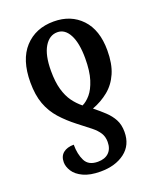

<svg xmlns="http://www.w3.org/2000/svg" viewBox="-143 -632 776 947"><g transform="rotate(-20 244.5 -158.5)"><path d="M254 -546Q344 -546 399.5 -487.5Q455 -429 455 -322Q455 -251 434 -203Q413 -155 375.5 -124.5Q338 -94 290 -76Q320 -52 344 -29.5Q368 -7 382.5 20Q397 47 397 85Q397 154 347.5 191.5Q298 229 220 229Q165 229 130 212.5Q95 196 79.5 171.5Q64 147 64 124Q64 92 84.5 75.5Q105 59 140 59Q140 109 157.5 144Q175 179 224 179Q261 179 281.5 159Q302 139 302 103Q302 76 289.5 56Q277 36 252 16Q227 -4 189 -33Q145 -67 112 -104Q79 -141 61.5 -188.5Q44 -236 44 -302Q44 -421 101.5 -483.5Q159 -546 254 -546ZM253 -490Q211 -490 185 -446.5Q159 -403 159 -321Q159 -263 170.5 -223Q182 -183 201.5 -156Q221 -129 247 -108Q269 -118 290 -142.5Q311 -167 325 -211Q339 -255 339 -322Q339 -402 316 -446Q293 -490 253 -490Z"/></g></svg>

Font: Noto Serif ExtraCondensed SemiBold
Style: Regular
Weight: 600
Width: 2
Designer: Monotype Design Team
Foundry: Monotype Imaging Inc.
Version: Version 2.015; ttfautohint (v1.8.4.7-5d5b)